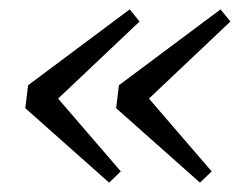

<svg xmlns="http://www.w3.org/2000/svg" viewBox="-20 -429 535 410"><path d="M40 -247 257 -409 278 -383 93 -208 95 -229 238 -63 213 -39 34 -198ZM234 -247 451 -409 472 -383 287 -208 289 -229 432 -63 407 -39 228 -198Z"/></svg>

Font: Rasa Light
Style: Italic
Weight: 300
Italic angle: -7.10001°
Designer: Anna Giedrys (Yrsa+Rasa design), David Brezina (Yrsa art-direction, Rasa art-direction, design)
Foundry: Rosetta Type Foundry
Version: Version 2.004